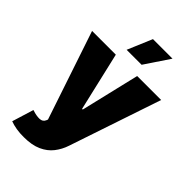

<svg xmlns="http://www.w3.org/2000/svg" viewBox="-293 -867 1167 1167"><g transform="rotate(45 291.0 -283.5)"><path d="M157.2 204.1Q123.5 204.6 92.8 199.5Q62 194.3 39.1 185.5L82 45.9L85 46.9Q120.1 58.6 146.2 57.6Q172.4 56.6 181.6 34.2L185.5 24.4L-5.9 -545.9H198.2L286.1 -168H292L381.8 -545.9H587.9L388.7 45.9Q374 90.8 345.9 126.7Q317.9 162.6 272 183.3Q226.1 204.1 157.2 204.1ZM223.6 -613.3 291 -772.5H459L352.5 -613.3Z"/></g></svg>

Font: Inter Tight Black
Style: Regular
Weight: 900
Designer: Rasmus Andersson
Foundry: rsms
Version: Version 3.004; ttfautohint (v1.8.4.7-5d5b)